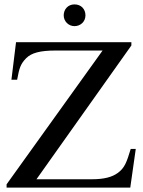

<svg xmlns="http://www.w3.org/2000/svg" viewBox="-20 -854 652 874"><path d="M369 -784C369 -812 350 -834 319 -834C289 -834 270 -811 270 -784C270 -757 292 -735 319 -735C346 -735 369 -755 369 -784ZM598 -176H575C557 -117 548 -89 515 -66C490 -48 454 -38 398 -38H146L578 -647V-662H53L32 -491H58C68 -546 74 -563 99 -589C123 -613 162 -624 233 -624H447L10 -15V0H573Z"/></svg>

Font: STIXGeneral
Style: Regular
Weight: 400
Designer: MicroPress Inc., with final additions and corrections provided by Coen Hoffman, Elsevier (retired)
Version: Version 1.1.0